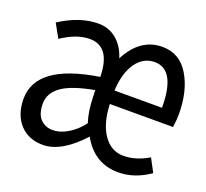

<svg xmlns="http://www.w3.org/2000/svg" viewBox="-95 -611 790 736"><g transform="rotate(20 300.0 -243.0)"><path d="M163.1 -54.2Q193.4 -54.2 224.6 -73.2Q256.3 -92.3 280.8 -125Q266.6 -167 265.1 -229L264.2 -253.9Q174.3 -237.8 133.3 -209Q92.8 -179.7 92.8 -137.2Q92.8 -94.7 112.8 -74.2Q132.8 -53.7 163.1 -54.2ZM527.8 -277.8Q527.8 -432.6 442.9 -433.1Q396.5 -433.1 367.2 -392.1Q337.9 -351.1 334 -277.8ZM17.1 -128.9Q17.1 -270 265.1 -308.1Q263.2 -431.2 178.2 -431.2Q125 -431.2 64 -390.1L33.2 -445.8Q113.3 -497.6 188 -498Q232.4 -498 263.7 -471.7Q294.9 -445.3 309.1 -399.9Q359.9 -498 450.2 -498Q521 -498 559.1 -434.6Q597.2 -371.1 597.2 -275.9Q597.2 -256.8 592.8 -223.1H335Q337.9 -145 369.1 -99.6Q400.4 -54.2 451.2 -54.2Q502 -54.2 553.2 -85L582 -30.8Q520 12.2 454.1 12.2Q356 12.2 305.2 -79.1Q222.2 11.7 147 12.2Q87.9 12.2 52.7 -25.9Q17.6 -64 17.1 -128.9Z"/></g></svg>

Font: SourceCodePro-Regular
Style: Regular
Weight: 400
Monospace: yes
Designer: Paul D. Hunt
Foundry: Adobe Systems Incorporated
Version: Version 1.009;PS 1.000;hotconv 1.0.70;makeotf.lib2.5.5900